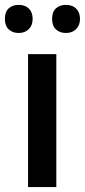

<svg xmlns="http://www.w3.org/2000/svg" viewBox="-32 -760 345 780"><path d="M196.8 -540V0H82V-540ZM-12.2 -683.1Q-12.2 -711.9 3.4 -726.1Q19 -740.2 43.9 -740.2Q70.3 -740.2 85.4 -725.1Q100.6 -710 100.6 -683.1Q100.6 -657.2 85 -641.6Q69.3 -626 43.9 -626Q19 -626 3.4 -640.6Q-12.2 -655.3 -12.2 -683.1ZM179.7 -683.1Q179.7 -711.9 195.3 -726.1Q210.9 -740.2 235.8 -740.2Q262.2 -740.2 277.6 -724.9Q293 -709.5 293 -683.1Q293 -657.2 277.1 -641.6Q261.2 -626 235.8 -626Q210.9 -626 195.3 -640.6Q179.7 -655.3 179.7 -683.1Z"/></svg>

Font: Open Sans
Style: SemiBold
Weight: 600
Foundry: Ascender Corporation
Version: Version 1.10